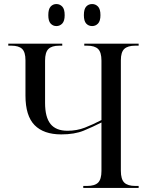

<svg xmlns="http://www.w3.org/2000/svg" viewBox="-20 -930 740 950"><path d="M436 -801Q418 -801 406.5 -813.5Q395 -826 395 -855Q395 -885 406.5 -897.5Q418 -910 436 -910Q453 -910 465 -897.5Q477 -885 477 -855Q477 -826 465 -813.5Q453 -801 436 -801ZM259 -801Q242 -801 230.5 -813.5Q219 -826 219 -855Q219 -885 230.5 -897.5Q242 -910 259 -910Q276 -910 288 -897.5Q300 -885 300 -855Q300 -826 288 -813.5Q276 -801 259 -801ZM392 0V-10H411Q449 -10 465.5 -26.5Q482 -43 482 -84V-324Q439 -302 394 -283.5Q349 -265 283 -265Q196 -265 151 -311Q106 -357 106 -457V-632Q106 -672 89.5 -688Q73 -704 36 -704H21V-714H288V-704H273Q236 -704 219.5 -687.5Q203 -671 203 -630V-421Q203 -350 230 -316.5Q257 -283 314 -283Q360 -283 400 -298.5Q440 -314 482 -336V-630Q482 -671 465.5 -687.5Q449 -704 411 -704H397V-714H666V-704H649Q612 -704 595 -688Q578 -672 578 -632V-85Q578 -43 595 -26.5Q612 -10 649 -10H666V0Z"/></svg>

Font: Noto Serif Display SemiCondensed
Style: Regular
Weight: 400
Width: 4
Designer: Monotype Design Team
Foundry: Monotype Imaging Inc.
Version: Version 2.009